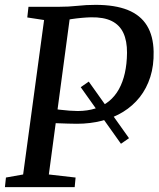

<svg xmlns="http://www.w3.org/2000/svg" viewBox="-20 -771 653 791"><path d="M511.5 -201.7 478.3 -178.7 312.6 -411.8 345.7 -434.8ZM0.3 0 4.5 -39.6 75.3 -52.2 161.6 -688.5 92.4 -699.1 97.3 -743H221.8Q263.3 -743 299.3 -747Q335.2 -751 373.8 -751Q453.7 -751 506.3 -729.9Q558.8 -708.7 585.2 -665.9Q611.6 -623.1 612.9 -558.6Q614.2 -501.1 599.2 -453.9Q584.2 -406.8 555.8 -370.8Q527.3 -334.8 487.7 -310.4Q448.1 -285.9 399.8 -273.5Q351.4 -261.1 297.1 -261.1Q282 -261.1 259.3 -261.8Q236.6 -262.4 216.1 -263.3Q195.6 -264.2 186.6 -264.7L188.1 -324.5Q203.6 -321.8 224.5 -319.2Q245.4 -316.7 266 -315.1Q286.5 -313.6 300.7 -313.6Q340.7 -313.9 372.8 -324.1Q405 -334.4 429.3 -354.3Q453.6 -374.3 469.8 -403.4Q486 -432.5 494.4 -470.1Q502.8 -507.7 503.3 -553.3Q503.6 -602.6 488.2 -635.4Q472.8 -668.3 440 -684.5Q407.1 -700.7 354.5 -699.7Q337.6 -699.3 316.5 -697.4Q295.4 -695.5 274.2 -692.3Q253 -689.1 235.5 -684.2L271.9 -729.1L181.2 -52.2L291.4 -39.6L287.7 0Z"/></svg>

Font: Merriweather Light
Style: Italic
Weight: 300
Italic angle: -7.8°
Designer: Eben Sorkin
Foundry: Eben Sorkin
Version: Version 2.101